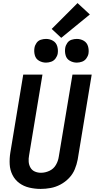

<svg xmlns="http://www.w3.org/2000/svg" viewBox="-20 -1220 616 1248"><path d="M244 8Q276 8 309 2Q342 -4 373 -20.5Q404 -37 428.5 -62.5Q453 -88 466 -119.5Q479 -151 485 -183L576 -735H451L362 -201Q358 -173 343 -147.5Q328 -122 301 -109.5Q274 -97 246 -97Q225 -97 206.5 -105Q188 -113 178 -130.5Q168 -148 166.5 -168.5Q165 -189 169 -210L256 -735H131L47 -227Q41 -189 43 -152Q45 -115 61 -83Q77 -51 105.5 -30Q134 -9 170.5 -0.5Q207 8 244 8ZM479 -813Q496 -813 513 -819Q530 -825 541 -840Q552 -855 555 -871Q559 -896 552 -919.5Q545 -943 524.5 -955Q504 -967 479 -967Q462 -967 445 -961.5Q428 -956 417.5 -941Q407 -926 404 -909Q400 -884 406.5 -860.5Q413 -837 434 -825Q455 -813 479 -813ZM279 -813Q296 -813 313 -819Q330 -825 341 -840Q352 -855 355 -871Q359 -896 352 -919.5Q345 -943 324.5 -955Q304 -967 279 -967Q262 -967 245 -961.5Q228 -956 217.5 -941Q207 -926 204 -909Q200 -884 206.5 -860.5Q213 -837 234 -825Q255 -813 279 -813ZM378 -974 564 -1126 484 -1200 316 -1032Z"/></svg>

Font: Iosevka Sparkle Oblique
Style: Bold
Weight: 700
Italic angle: -9°
Designer: Belleve Invis
Foundry: Belleve Invis
Version: Version 4.5.0; ttfautohint (v1.8.3)